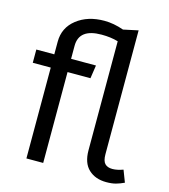

<svg xmlns="http://www.w3.org/2000/svg" viewBox="-113 -838 826 939"><g transform="rotate(15 300.5 -369.0)"><path d="M512 11Q456 11 422 -21Q388 -53 388 -117V-669Q351 -680 304 -680Q190 -680 190 -593V-527H316L306 -460H190V0H105V-460H14V-527H105V-591Q105 -662 160.5 -705.5Q216 -749 300 -749Q347 -749 398 -731L473 -747V-120Q473 -86 486 -72.5Q499 -59 524 -59Q548 -59 578 -70L601 -10Q580 0 560 5.5Q540 11 512 11Z"/></g></svg>

Font: FiraDG Mono
Style: Regular
Weight: 400
Designer: Carrois Corporate & Edenspiekermann AG
Foundry: Carrois Corporate GbR & Edenspiekermann AG
Version: Version 3.206